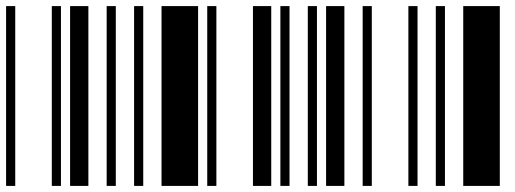

<svg xmlns="http://www.w3.org/2000/svg" viewBox="-20 -610 1690 630"><path d="M0 0V-590H30V0ZM150 0V-590H180V0ZM210 0V-590H270V0Z M330 0V-590H360V0ZM420 0V-590H450V0ZM510 0V-590H630V0Z M660 0V-590H690V0ZM810 0V-590H870V0ZM900 0V-590H930V0Z M990 0V-590H1020V0ZM1050 0V-590H1110V0ZM1170 0V-590H1200V0Z M1320 0V-590H1350V0ZM1410 0V-590H1440V0ZM1500 0V-590H1620V0Z"/></svg>

Font: Libre Barcode 128
Style: Regular
Weight: 400
Version: Version 1.005; ttfautohint (v1.8.3)